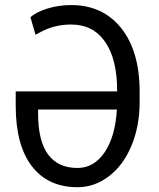

<svg xmlns="http://www.w3.org/2000/svg" viewBox="-20 -741 637 770"><path d="M265.6 -720.7Q392.1 -720.7 466.1 -628.2Q540 -535.6 540 -373V-332Q540 -236.3 507.8 -158Q475.6 -79.6 417.7 -34.9Q359.9 9.8 291 9.8Q172.4 9.8 107.7 -74.5Q43 -158.7 43 -317.4V-374.5H449.7V-377.9Q449.7 -503.9 401.6 -573.2Q353.5 -642.6 265.6 -642.6Q200.7 -642.6 147 -614.7L122.6 -601.6L102.1 -671.4Q122.1 -691.4 168.2 -706.1Q214.4 -720.7 265.6 -720.7ZM291 -67.4Q356.9 -67.4 399.7 -130.4Q442.4 -193.4 448.7 -301.8H132.8V-285.2Q132.8 -176.3 172.6 -121.8Q212.4 -67.4 291 -67.4Z"/></svg>

Font: Roboto Condensed
Style: Regular
Weight: 400
Designer: Google
Version: Version 2.001047; 2015